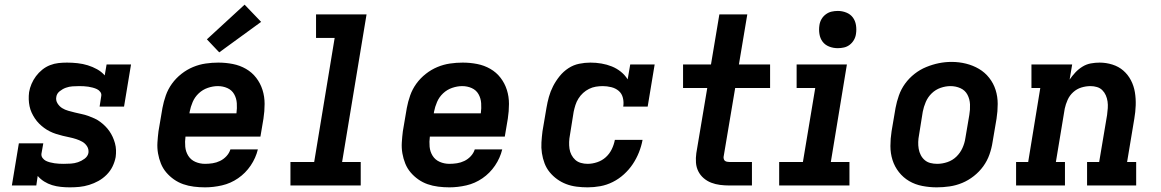

<svg xmlns="http://www.w3.org/2000/svg" viewBox="-20 -797 4990 825"><path d="M280 8Q261 8 241.5 6Q222 4 204 -1.5Q186 -7 170 -17Q154 -27 142 -41L136 0H31L61 -181H166L158 -136Q157 -126 163 -118Q169 -110 177 -106Q185 -102 194.5 -99.5Q204 -97 214 -95.5Q224 -94 234 -93.5Q244 -93 254 -93Q269 -93 284.5 -94Q300 -95 315 -100Q330 -105 343.5 -115Q357 -125 360 -140Q362 -156 354 -168.5Q346 -181 333.5 -188Q321 -195 307 -199.5Q293 -204 278.5 -207Q264 -210 249.5 -213.5Q235 -217 221 -221.5Q207 -226 194 -232.5Q181 -239 169.5 -247.5Q158 -256 148 -266Q138 -276 130 -288Q122 -300 116 -313Q110 -326 107 -340.5Q104 -355 103.5 -370Q103 -385 105 -401Q108 -419 115.5 -436.5Q123 -454 134.5 -469.5Q146 -485 161.5 -497.5Q177 -510 195 -517Q213 -524 231 -526Q249 -528 268 -528Q290 -528 313 -525.5Q336 -523 357 -516.5Q378 -510 397 -499.5Q416 -489 430 -473L438 -520H543L513 -339H408L415 -384Q417 -394 411 -402Q405 -410 396.5 -414Q388 -418 378.5 -420.5Q369 -423 359.5 -424.5Q350 -426 340 -426.5Q330 -427 320 -427Q306 -427 291.5 -426Q277 -425 263 -420Q249 -415 236.5 -405Q224 -395 222 -381Q219 -366 227 -353Q235 -340 247 -332.5Q259 -325 273.5 -321Q288 -317 302 -313.5Q316 -310 330.5 -307Q345 -304 359 -299Q373 -294 386 -288Q399 -282 410.5 -273.5Q422 -265 432 -255Q442 -245 450 -233.5Q458 -222 464 -209Q470 -196 474 -181.5Q478 -167 478.5 -152Q479 -137 477 -122Q473 -101 463.5 -81.5Q454 -62 438 -46Q422 -30 403 -19.5Q384 -9 363 -2.5Q342 4 321.5 6Q301 8 280 8Z M861 8Q837 8 813 5Q789 2 767.5 -5.5Q746 -13 727.5 -26Q709 -39 694.5 -56Q680 -73 671.5 -94Q663 -115 659 -138Q655 -161 656.5 -185Q658 -209 661 -233L678 -333Q683 -360 692.5 -387Q702 -414 719 -437.5Q736 -461 759.5 -479.5Q783 -498 809.5 -509Q836 -520 863.5 -524Q891 -528 918 -528Q950 -528 980.5 -522Q1011 -516 1037 -501Q1063 -486 1081 -462.5Q1099 -439 1108 -410.5Q1117 -382 1117 -350.5Q1117 -319 1112 -287L1099 -210H777Q774 -188 776 -166.5Q778 -145 789 -127.5Q800 -110 819.5 -101.5Q839 -93 861 -93Q877 -93 893.5 -95.5Q910 -98 925.5 -105.5Q941 -113 953 -126Q965 -139 970 -155H1088Q1079 -118 1057 -85.5Q1035 -53 1003 -31Q971 -9 934 -0.5Q897 8 861 8ZM794 -310H996Q999 -332 997.5 -353.5Q996 -375 986 -392.5Q976 -410 957 -418.5Q938 -427 916 -427Q895 -427 873 -419.5Q851 -412 834 -396Q817 -380 808 -359Q799 -338 795 -317ZM922 -572 869 -628 1031 -777 1102 -703Z M1228 0V-101H1330L1418 -634H1338V-735H1555L1450 -101H1530V0Z M1911 8Q1887 8 1863 5Q1839 2 1817.5 -5.5Q1796 -13 1777.5 -26Q1759 -39 1744.5 -56Q1730 -73 1721.5 -94Q1713 -115 1709 -138Q1705 -161 1706.5 -185Q1708 -209 1711 -233L1728 -333Q1733 -360 1742.5 -387Q1752 -414 1769 -437.5Q1786 -461 1809.5 -479.5Q1833 -498 1859.5 -509Q1886 -520 1913.5 -524Q1941 -528 1968 -528Q2000 -528 2030.5 -522Q2061 -516 2087 -501Q2113 -486 2131 -462.5Q2149 -439 2158 -410.5Q2167 -382 2167 -350.5Q2167 -319 2162 -287L2149 -210H1827Q1824 -188 1826 -166.5Q1828 -145 1839 -127.5Q1850 -110 1869.5 -101.5Q1889 -93 1911 -93Q1927 -93 1943.5 -95.5Q1960 -98 1975.5 -105.5Q1991 -113 2003 -126Q2015 -139 2020 -155H2138Q2129 -118 2107 -85.5Q2085 -53 2053 -31Q2021 -9 1984 -0.5Q1947 8 1911 8ZM1844 -310H2046Q2049 -332 2047.5 -353.5Q2046 -375 2036 -392.5Q2026 -410 2007 -418.5Q1988 -427 1966 -427Q1945 -427 1923 -419.5Q1901 -412 1884 -396Q1867 -380 1858 -359Q1849 -338 1845 -317Z M2505 8Q2481 8 2457.5 5Q2434 2 2413 -6Q2392 -14 2374 -27Q2356 -40 2342 -57Q2328 -74 2320 -95Q2312 -116 2308.5 -139Q2305 -162 2306.5 -185.5Q2308 -209 2311 -233L2328 -333Q2332 -357 2338.5 -380.5Q2345 -404 2356.5 -426.5Q2368 -449 2384.5 -469.5Q2401 -490 2422.5 -504Q2444 -518 2468.5 -523Q2493 -528 2517 -528Q2541 -528 2564.5 -524Q2588 -520 2609 -511.5Q2630 -503 2647.5 -489Q2665 -475 2677 -456L2688 -520H2793L2763 -339H2658Q2661 -358 2656.5 -376.5Q2652 -395 2638.5 -406.5Q2625 -418 2606.5 -422.5Q2588 -427 2570 -427Q2555 -427 2540 -424.5Q2525 -422 2511 -415Q2497 -408 2485.5 -397.5Q2474 -387 2465.5 -373.5Q2457 -360 2452.5 -345.5Q2448 -331 2445 -317L2429 -217Q2426 -202 2425.5 -187Q2425 -172 2427 -158Q2429 -144 2435.5 -131.5Q2442 -119 2452 -110Q2462 -101 2476 -97Q2490 -93 2505 -93Q2525 -93 2546 -100Q2567 -107 2583 -121.5Q2599 -136 2608.5 -155.5Q2618 -175 2622 -196H2741Q2736 -169 2725.5 -142.5Q2715 -116 2699 -92Q2683 -68 2661 -48Q2639 -28 2613 -15Q2587 -2 2559.5 3Q2532 8 2505 8Z M3114 0Q3094 0 3074 -2.5Q3054 -5 3036 -12Q3018 -19 3003.5 -31.5Q2989 -44 2980.5 -61Q2972 -78 2970.5 -98Q2969 -118 2972 -139L3019 -419H2915V-520H3035L3071 -735H3191L3155 -520H3289V-419H3139L3089 -122Q3089 -117 3090.5 -112.5Q3092 -108 3095.5 -105.5Q3099 -103 3104 -102Q3109 -101 3114 -101H3211V0Z M3328 0V-101H3430L3483 -419H3403V-520H3619L3550 -101H3630V0ZM3580 -590Q3560 -590 3542.5 -597Q3525 -604 3514.5 -618Q3504 -632 3501 -651Q3498 -670 3501 -689Q3503 -703 3510 -715Q3517 -727 3528.5 -735.5Q3540 -744 3553 -747Q3566 -750 3580 -750Q3599 -750 3616.5 -743Q3634 -736 3644.5 -722Q3655 -708 3658 -689Q3661 -670 3658 -651Q3656 -637 3649 -625Q3642 -613 3631 -604.5Q3620 -596 3606.5 -593Q3593 -590 3580 -590Z M4005 8Q3974 8 3943 2Q3912 -4 3886.5 -19Q3861 -34 3842.5 -57.5Q3824 -81 3815 -109.5Q3806 -138 3806 -169.5Q3806 -201 3811 -233L3828 -333Q3833 -360 3842.5 -387Q3852 -414 3869 -437.5Q3886 -461 3909.5 -479.5Q3933 -498 3960 -509Q3987 -520 4014 -525.5Q4041 -531 4069 -531Q4101 -531 4131 -523.5Q4161 -516 4186.5 -501Q4212 -486 4230.5 -462.5Q4249 -439 4258 -410.5Q4267 -382 4267 -350.5Q4267 -319 4262 -287L4245 -187Q4241 -160 4231.5 -133Q4222 -106 4205 -82.5Q4188 -59 4164.5 -40.5Q4141 -22 4114.5 -11Q4088 0 4060 4Q4032 8 4005 8ZM4007 -93Q4029 -93 4051 -100.5Q4073 -108 4089.5 -124Q4106 -140 4115.5 -161Q4125 -182 4128 -203L4145 -303Q4149 -326 4148 -348.5Q4147 -371 4137 -390Q4127 -409 4107 -418Q4087 -427 4064 -427Q4043 -427 4021.5 -419.5Q4000 -412 3983.5 -396Q3967 -380 3958 -359Q3949 -338 3945 -317L3929 -217Q3926 -202 3925.5 -187Q3925 -172 3927.5 -157.5Q3930 -143 3936.5 -130.5Q3943 -118 3953.5 -109Q3964 -100 3978 -96.5Q3992 -93 4007 -93Z M4346 0V-101H4398L4450 -419H4412V-520H4587L4576 -455Q4587 -471 4600.5 -485.5Q4614 -500 4631 -510.5Q4648 -521 4667 -524.5Q4686 -528 4705 -528Q4733 -528 4760 -519.5Q4787 -511 4807 -493.5Q4827 -476 4839.5 -452Q4852 -428 4856.5 -400.5Q4861 -373 4860 -344.5Q4859 -316 4854 -287L4823 -101H4862V0H4651V-101H4703L4737 -303Q4739 -318 4740 -332.5Q4741 -347 4739 -361Q4737 -375 4731.5 -387.5Q4726 -400 4716.5 -409.5Q4707 -419 4693.5 -423Q4680 -427 4666 -427Q4646 -427 4626.5 -421Q4607 -415 4591.5 -401Q4576 -387 4567.5 -368Q4559 -349 4555 -330L4517 -101H4556V0Z"/></svg>

Font: Iosevka Etoile Oblique
Style: Bold
Weight: 700
Italic angle: -9°
Designer: Belleve Invis
Foundry: Belleve Invis
Version: Version 15.5.2; ttfautohint (v1.8.4)